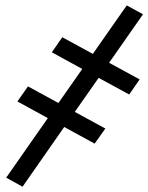

<svg xmlns="http://www.w3.org/2000/svg" viewBox="-20 -725 561 727"><path d="M3.4 -52.2 161.1 -277.8 45.9 -340.8 85.9 -397.9 201.2 -335 291.5 -463.9 176.3 -526.9 215.8 -584 331.5 -521 460 -704.6 521.5 -670.9 393.1 -487.3 508.8 -424.3 469.2 -367.2 353.5 -430.2 263.2 -301.3 378.9 -238.3 338.4 -181.2 223.1 -244.1 65.4 -18.1Z"/></svg>

Font: Flanker
Style: Bold Italic
Weight: 700
Italic angle: -12°
Designer: Flanker
Version: Version 2.000